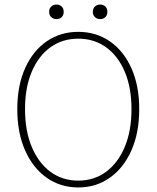

<svg xmlns="http://www.w3.org/2000/svg" viewBox="-20 -812 688 844"><path d="M324 12Q246 12 185.5 -30.5Q125 -73 90.5 -150.5Q56 -228 56 -332Q56 -436 90.5 -512.5Q125 -589 185.5 -630.5Q246 -672 324 -672Q402 -672 462.5 -630.5Q523 -589 557.5 -512.5Q592 -436 592 -332Q592 -228 557.5 -150.5Q523 -73 462.5 -30.5Q402 12 324 12ZM324 -18Q394 -18 446.5 -57Q499 -96 528.5 -166.5Q558 -237 558 -332Q558 -427 528.5 -496.5Q499 -566 446.5 -604Q394 -642 324 -642Q254 -642 201.5 -604Q149 -566 119.5 -496.5Q90 -427 90 -332Q90 -237 119.5 -166.5Q149 -96 201.5 -57Q254 -18 324 -18ZM228 -728Q215 -728 205.5 -736.5Q196 -745 196 -760Q196 -775 205.5 -783.5Q215 -792 228 -792Q242 -792 251 -783.5Q260 -775 260 -760Q260 -745 251 -736.5Q242 -728 228 -728ZM420 -728Q407 -728 397.5 -736.5Q388 -745 388 -760Q388 -775 397.5 -783.5Q407 -792 420 -792Q434 -792 443 -783.5Q452 -775 452 -760Q452 -745 443 -736.5Q434 -728 420 -728Z"/></svg>

Font: Source Sans 3 ExtraLight ExtraLight
Style: Regular
Weight: 250
Version: Version 3.052;hotconv 1.1.0;makeotfexe 2.6.0